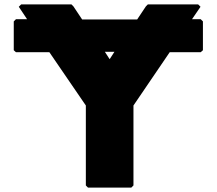

<svg xmlns="http://www.w3.org/2000/svg" viewBox="-20 -852 993 879"><path d="M504 -615 482 -581 460 -615ZM66 -821 104 -764H53L43 -754V-622L53 -613H206L373 -369V-3L383 7H581L591 -3V-369L757 -613H899L909 -622V-754L899 -764H859L898 -821L887 -832H657L648 -823L608 -763H356L316 -823L307 -832H77Z"/></svg>

Font: Hussar Woodtype
Style: Ultra
Weight: 900
Foundry: Cannot Into Space Fonts
Version: Version 1.07